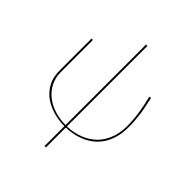

<svg xmlns="http://www.w3.org/2000/svg" viewBox="-236 -848 1177 1177"><g transform="rotate(45 352.0 -260.0)"><path d="M358.5 -700V-2Q386 -2.5 415.8 -8.5Q445.5 -14.5 474.5 -27Q503.5 -39.5 529.5 -59.8Q555.5 -80 575.2 -109.2Q595 -138.5 606.8 -177.8Q618.5 -217 618.5 -267.5Q618.5 -319.5 609.8 -375.5Q601 -431.5 588 -483Q587 -486.5 588.5 -488.2Q590 -490 592.5 -490H599.5Q606 -459.5 611.8 -433Q617.5 -406.5 621.2 -380.5Q625 -354.5 627.2 -327Q629.5 -299.5 629.5 -267.5Q629.5 -216.5 618.2 -176.2Q607 -136 587.2 -105.8Q567.5 -75.5 541.2 -54.2Q515 -33 484.8 -19.5Q454.5 -6 422.2 0.5Q390 7 358.5 7.5V180H346.5V8Q293.5 7.5 246 -6.8Q198.5 -21 162.5 -48.2Q126.5 -75.5 105.5 -116.2Q84.5 -157 84.5 -211V-490H91.5Q94 -490 95.2 -488Q96.5 -486 96.5 -484V-211Q96.5 -165 115 -126.8Q133.5 -88.5 166.8 -61Q200 -33.5 245.8 -18Q291.5 -2.5 346.5 -2V-700Z"/></g></svg>

Font: Lato Hairline
Style: Regular
Weight: 100
Designer: Lukasz Dziedzic
Foundry: tyPoland Lukasz Dziedzic
Version: Version 2.007; 2014-02-27